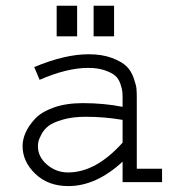

<svg xmlns="http://www.w3.org/2000/svg" viewBox="-20 -626 626 660"><path d="M450.2 -289.1V-45.9H537.1V0H401.4V-70.3Q310.5 13.7 214.8 13.7Q145.5 13.7 101.6 -28.3Q57.6 -70.3 57.6 -124Q57.6 -146.5 67.9 -169.9Q78.1 -193.4 100.1 -217.3Q122.1 -241.2 164.6 -256.3Q207 -271.5 264.6 -271.5Q336.9 -271.5 401.4 -258.8V-289.1Q401.4 -302.7 400.4 -312Q399.4 -321.3 393.6 -338.4Q387.7 -355.5 376 -365.7Q364.3 -376 340.3 -384.3Q316.4 -392.6 283.2 -392.6Q210 -392.6 116.2 -351.6L97.7 -395.5Q203.1 -439.5 284.2 -439.5Q331.1 -439.5 364.7 -426.8Q398.4 -414.1 414.6 -398.4Q430.7 -382.8 439.5 -357.9Q448.2 -333 449.2 -320.3Q450.2 -307.6 450.2 -289.1ZM401.4 -135.7V-213.9Q339.8 -224.6 274.4 -224.6Q229.5 -224.6 195.8 -214.8Q162.1 -205.1 146.5 -192.9Q130.9 -180.7 122.1 -163.6Q113.3 -146.5 111.8 -138.2Q110.4 -129.9 110.4 -123Q110.4 -86.9 141.6 -60.1Q172.9 -33.2 213.9 -33.2Q309.6 -33.2 401.4 -135.7ZM174.8 -501V-606.4H245.1V-501ZM301.8 -501V-606.4H372.1V-501Z"/></svg>

Font: Thabit
Style: Regular
Weight: 500
Designer: Regenerated by Nadim Shaikli
Foundry: MAK Alagha
Version: 0.01